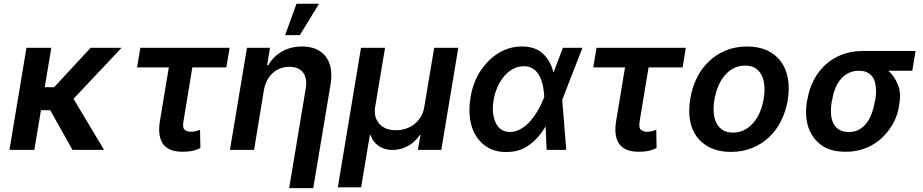

<svg xmlns="http://www.w3.org/2000/svg" viewBox="-20 -801 4931 1026"><path d="M121.4 -545.5H254.3L219.1 -335.2H269.5L464.1 -545.5H629.6L372.9 -273.1L535.9 0H367.2L248.6 -212H198.9L163.4 0H30.5Z M729.8 -545.5H1207L1189.6 -440.7H1007.8L960.6 -154.1Q954.2 -117.2 967.3 -107.2Q980.8 -96.9 1000 -96.9Q1015.3 -96.9 1026.6 -100.1Q1038 -103.3 1049 -106.9L1050.8 -9.9Q1038.4 -3.9 1026.8 0Q1015.3 3.9 1003.6 6Q991.8 8.2 979.8 9.1Q967.7 9.9 954.2 9.9Q919 9.9 893.3 0Q867.5 -9.9 852.3 -30.4Q837 -50.8 832.4 -82.2Q827.8 -113.6 834.9 -156.2L882.1 -440.7H712.4Z M1299.7 -545.5H1422.9L1407.3 -452.8H1414.1Q1426.8 -475.9 1445.1 -494.1Q1463.4 -512.4 1486.3 -525.6Q1509.2 -538.7 1536.2 -545.6Q1563.2 -552.6 1593.4 -552.6Q1678.3 -552.6 1720.2 -499.3Q1762.1 -445.7 1746.1 -347.3L1653.8 204.5H1525.2L1613.6 -327.4Q1618.3 -354.8 1614.7 -376.2Q1611.2 -397.7 1600 -412.8Q1588.8 -427.9 1570.3 -435.9Q1551.8 -443.9 1526.6 -443.9Q1498.6 -443.9 1475.5 -434.5Q1452.4 -425.1 1435 -408.4Q1417.6 -391.7 1406.2 -369Q1394.9 -346.2 1390.3 -319.6L1337.7 0H1208.8ZM1503.6 -613.3 1564.6 -781.2H1685L1582.4 -613.3Z M1909.1 -545.5H2037.6L1984.7 -229.4Q1975.9 -175.1 2006.7 -139.9Q2037.3 -105.1 2095.9 -105.1Q2124.3 -105.1 2149.9 -113.8Q2175.4 -122.5 2195.5 -138.7Q2215.6 -154.8 2229 -177.7Q2242.5 -200.6 2247.2 -229.4L2300.1 -545.5H2429L2338.1 0H2213.1L2226.9 -78.8H2222.7Q2210.2 -60 2194.1 -45.3Q2177.9 -30.5 2159.3 -20.4Q2140.6 -10.3 2119.9 -5Q2099.1 0.4 2077.8 0.4Q2056.8 0.4 2038.2 -5Q2019.5 -10.3 2004.3 -20.4Q1989 -30.5 1977.8 -45.3Q1966.6 -60 1960.6 -78.8H1956.3L1909.8 199.9H1785.2Z M2494.3 -280.2Q2507.5 -360.8 2547.6 -422.2Q2566.4 -450.6 2590.2 -474.6Q2614 -498.6 2641.9 -516Q2669.7 -533.4 2701.5 -543Q2733.3 -552.6 2768.5 -552.6Q2840.9 -552.6 2881.7 -513.8Q2923.3 -474.4 2937.1 -414.1H2938.2L2987.9 -545.5H3092.3L2984.4 -267.4L3006 0H2900.9L2895.6 -124.6H2894.5Q2860.1 -64.3 2808.2 -26.3Q2780.5 -6 2749.6 2.7Q2718.8 11.4 2684.3 11.4Q2648.8 11.4 2619.7 1.8Q2590.6 -7.8 2566.8 -26.6Q2543 -45.5 2525.9 -71.4Q2508.9 -97.3 2499.6 -129.6Q2490.4 -161.9 2488.8 -199.8Q2487.2 -237.6 2494.3 -280.2ZM2629.3 -144.2Q2652.7 -95.9 2704.2 -95.9Q2726.6 -95.9 2746.6 -104Q2766.7 -112.2 2784.4 -126.1Q2802.2 -139.9 2817.5 -158.2Q2832.7 -176.5 2845.5 -196.4Q2858.3 -216.3 2868.3 -236.7Q2878.2 -257.1 2885.3 -275.2L2888.5 -283.4Q2887.4 -300.1 2885.1 -318.5Q2882.8 -337 2878 -355.3Q2873.2 -373.6 2865.4 -390.1Q2857.6 -406.6 2845.9 -419.4Q2834.2 -432.2 2817.8 -439.6Q2801.5 -447.1 2779.8 -447.1Q2750 -447.1 2723.5 -433.6Q2697.1 -420.1 2675.8 -395.8Q2654.5 -371.4 2639.4 -338.2Q2624.3 -305 2617.5 -265.6Q2605.8 -192.1 2629.3 -144.2Z M3167.6 -545.5H3644.9L3627.5 -440.7H3445.7L3398.4 -154.1Q3392 -117.2 3405.2 -107.2Q3418.7 -96.9 3437.9 -96.9Q3453.1 -96.9 3464.5 -100.1Q3475.9 -103.3 3486.9 -106.9L3488.6 -9.9Q3476.2 -3.9 3464.7 0Q3453.1 3.9 3441.4 6Q3429.7 8.2 3417.6 9.1Q3405.5 9.9 3392 9.9Q3356.9 9.9 3331.1 0Q3305.4 -9.9 3290.1 -30.4Q3274.9 -50.8 3270.2 -82.2Q3265.6 -113.6 3272.7 -156.2L3320 -440.7H3150.2Z M3668.7 -273.8Q3678.3 -332.7 3703.3 -383.7Q3728.3 -434.7 3767.2 -472.1Q3806.1 -509.6 3857.8 -531.1Q3909.4 -552.6 3972.7 -552.6Q4033 -552.6 4078.3 -532Q4123.6 -511.4 4151.8 -473.9Q4180 -436.4 4190 -383.9Q4199.9 -331.3 4189.6 -267Q4180 -208.1 4155 -157.3Q4130 -106.5 4091.1 -69.2Q4052.2 -32 4000.4 -10.7Q3948.5 10.7 3885.7 10.7Q3805.8 10.7 3751.8 -25.2Q3696.7 -61.8 3675.8 -124.3Q3654.8 -186.8 3668.7 -273.8ZM3896.3 -92.3Q3930 -92.3 3957.6 -106.5Q3985.1 -120.7 4006.2 -145.4Q4027.3 -170.1 4041.2 -203.3Q4055 -236.5 4061.1 -274.5Q4067.1 -311.1 4064.5 -343.2Q4061.8 -375.4 4049.9 -399.1Q4038 -422.9 4016.3 -436.8Q3994.7 -450.6 3962.4 -450.6Q3925.1 -450.6 3896.7 -434.3Q3868.3 -418 3848 -391.9Q3827.8 -365.8 3815.3 -333.1Q3802.9 -300.4 3797.6 -267.8Q3791.5 -231.2 3794 -199.2Q3796.5 -167.3 3808.6 -143.5Q3820.7 -119.7 3842.3 -106Q3864 -92.3 3896.3 -92.3Z M4291.9 -258.5 4294.7 -269.9Q4304 -326 4328.7 -373.4Q4353.3 -420.8 4391.2 -455.3Q4429 -489.7 4478.7 -509.1Q4528.4 -528.4 4587.4 -528.4H4872.5L4855.1 -422.9H4726.9Q4759.9 -394.2 4778.4 -348Q4795.8 -304 4786.2 -248.6L4784.8 -238.6Q4775.2 -170.8 4735.8 -114.3Q4716.3 -86.3 4691.4 -63.2Q4666.5 -40.1 4637.1 -24Q4607.6 -7.8 4573.2 1.1Q4538.7 9.9 4499.3 9.9Q4458.8 9.9 4426.5 1.4Q4394.2 -7.1 4369 -25.6Q4319.2 -62.1 4299.5 -121.6Q4279.8 -181.1 4291.9 -258.5ZM4516.7 -95.5Q4547.2 -95.5 4570.7 -108.5Q4594.1 -121.4 4611 -143.6Q4627.8 -165.8 4638.7 -195.5Q4649.5 -225.1 4654.8 -258.5L4657.7 -269.9Q4664.4 -308.6 4659.1 -345.9Q4656.6 -363.3 4650 -377.5Q4643.5 -391.7 4632.5 -401.8Q4621.4 -411.9 4606 -417.4Q4590.6 -422.9 4570 -422.9Q4538.4 -422.9 4514 -410.5Q4489.7 -398.1 4472.1 -377.1Q4454.5 -356.2 4443.5 -328.5Q4432.5 -300.8 4427.6 -269.9L4424.7 -258.5Q4419 -225.1 4420.5 -195.5Q4421.9 -165.8 4432.4 -143.6Q4442.8 -121.4 4463.4 -108.5Q4484 -95.5 4516.7 -95.5Z"/></svg>

Font: Inter P Semi Bold
Style: Italic
Weight: 600
Italic angle: 9.39999°
Designer: Rasmus Andersson
Foundry: rsms
Version: Version 3.018;git-588b23468